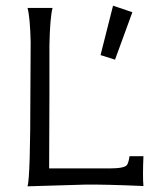

<svg xmlns="http://www.w3.org/2000/svg" viewBox="-20 -650 570 676"><path d="M485 5Q350 -1 279 0Q213 2 77 6Q87 -27 87 -325L88 -510Q88 -506 88 -501Q86 -588 77 -622H165Q156 -588 154 -490V-311L153 -57H364Q418 -57 427 -69Q433 -78 436 -100H485Q482 -28 485 5ZM378 -630 446 -607 385 -440 334 -456Z"/></svg>

Font: GFS Neohellenic Rg
Style: Regular
Weight: 400
Designer: Takis Katsoulidis and George D. Matthiopoulos
Foundry: Takis Katsoulidis and George D. Matthiopoulos
Version: Version 1.0